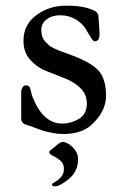

<svg xmlns="http://www.w3.org/2000/svg" viewBox="-20 -458 433 679"><path d="M154 79Q154 76 174 61Q176 60 182 54.5Q188 49 193 46.5Q198 44 204 44Q209 44 220 49.5Q231 55 243.5 70Q256 85 256 105Q256 148 224 174.5Q192 201 173 201Q164 201 164 194Q164 191 174.5 185.5Q185 180 195.5 168.5Q206 157 206 139Q206 120 193 109.5Q180 99 167 93Q154 87 154 79ZM55 -43V-130Q55 -141 59.5 -148.5Q64 -156 70 -156Q80 -156 83.5 -151.5Q87 -147 90 -133Q93 -119 96 -113Q133 -21 200 -21Q231 -21 259 -37.5Q287 -54 287 -92Q287 -125 264 -147Q241 -169 208 -181.5Q175 -194 142 -207.5Q109 -221 86 -247.5Q63 -274 63 -314Q63 -370 108 -404Q153 -438 214 -438Q261 -438 289 -429.5Q317 -421 322.5 -414Q328 -407 328 -401Q328 -400 330 -374Q332 -348 332 -341Q332 -324 328 -318Q324 -312 314 -312Q309 -312 300.5 -326.5Q292 -341 281.5 -358Q271 -375 247.5 -389.5Q224 -404 193 -404Q164 -404 145 -389.5Q126 -375 126 -353Q126 -341 129 -330.5Q132 -320 139.5 -312Q147 -304 152.5 -298.5Q158 -293 171 -287Q184 -281 190.5 -278.5Q197 -276 212.5 -270.5Q228 -265 233 -263Q305 -236 330 -206.5Q355 -177 355 -119Q355 -63 302 -15Q266 16 203 16Q185 16 165 12Q145 8 133.5 4.5Q122 1 107 -5Q92 -11 91 -11Q87 -12 81.5 -14Q76 -16 73.5 -16.5Q71 -17 67 -19Q63 -21 61.5 -22.5Q60 -24 58 -27Q56 -30 55.5 -34Q55 -38 55 -43Z"/></svg>

Font: OFL Sorts Mill Goudy TT
Style: Regular
Weight: 500
Version: Version 003.000